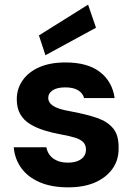

<svg xmlns="http://www.w3.org/2000/svg" viewBox="-20 -792 578 824"><path d="M273 12Q200 12 149 -10.5Q98 -33 70.5 -72Q43 -111 39 -160H179Q182 -142 193 -127Q204 -112 224 -103Q244 -94 271 -94Q297 -94 314.5 -101.5Q332 -109 340.5 -121.5Q349 -134 349 -149Q349 -170 337 -182Q325 -194 302.5 -201Q280 -208 247 -214Q207 -221 171.5 -232Q136 -243 109 -259.5Q82 -276 67 -302Q52 -328 52 -366Q52 -411 77 -447Q102 -483 148.5 -503.5Q195 -524 261 -524Q356 -524 409 -483Q462 -442 472 -371H341Q335 -393 314.5 -405Q294 -417 260 -417Q225 -417 206 -404.5Q187 -392 187 -372Q187 -358 197.5 -346.5Q208 -335 230.5 -327Q253 -319 289 -313Q353 -301 397.5 -285.5Q442 -270 466 -240.5Q490 -211 489 -157Q490 -106 463 -68Q436 -30 388 -9Q340 12 273 12ZM175 -555 147 -640 358 -772 392 -673Z"/></svg>

Font: DM Sans 12pt ExtraBold
Style: Regular
Weight: 800
Version: Version 4.004;gftools[0.9.30]